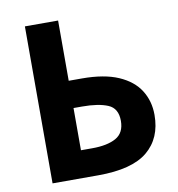

<svg xmlns="http://www.w3.org/2000/svg" viewBox="-80 -787 799 860"><g transform="rotate(-10 319.0 -357.0)"><path d="M90 0V-714H241V-440H301Q402 -440 466.5 -412Q531 -384 562 -335Q593 -286 593 -223Q593 -117 522.5 -58.5Q452 0 298 0ZM241 -124H292Q361 -124 400.5 -146Q440 -168 440 -223Q440 -280 397 -298Q354 -316 280 -316H241Z"/></g></svg>

Font: Noto IKEA Simplified Chinese
Style: Bold
Weight: 700
Designer: Monotype Design Team
Foundry: Monotype Imaging Inc.
Version: Version 1.100